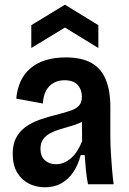

<svg xmlns="http://www.w3.org/2000/svg" viewBox="-20 -783 548 816"><path d="M171 13Q133 13 102 -3Q71 -19 52.5 -50.5Q34 -82 34 -130Q34 -169 48 -196.5Q62 -224 88 -243Q114 -262 151 -275Q188 -288 234 -299Q264 -307 284.5 -314.5Q305 -322 316.5 -335Q328 -348 328 -372Q328 -402 310 -422Q292 -442 254 -442Q229 -442 208.5 -431Q188 -420 176 -398Q164 -376 162 -343L49 -364Q53 -405 67.5 -437Q82 -469 108.5 -492Q135 -515 173 -527Q211 -539 259 -539Q327 -539 368.5 -515.5Q410 -492 429.5 -445Q449 -398 449 -327V-202Q449 -172 451 -136.5Q453 -101 456 -65.5Q459 -30 463 0H354Q348 -30 345 -60.5Q342 -91 340 -124H323Q312 -82 291.5 -51.5Q271 -21 241 -4Q211 13 171 13ZM218 -85Q235 -85 251 -91.5Q267 -98 281.5 -110.5Q296 -123 308 -141.5Q320 -160 329 -183L328 -288L356 -285Q342 -271 322 -262Q302 -253 279 -246.5Q256 -240 233 -233Q210 -226 192 -216Q174 -206 163 -190.5Q152 -175 152 -150Q152 -119 170.5 -102Q189 -85 218 -85ZM113 -579V-676L256 -763L398 -676V-579L256 -666Z"/></svg>

Font: Bricolage Grotesque SemiCondensed SemiBold
Style: Regular
Weight: 600
Width: 4
Designer: Mathieu Triay
Foundry: Atelier Triay
Version: Version 1.001;gftools[0.9.33.dev8+g029e19f]